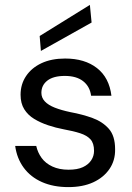

<svg xmlns="http://www.w3.org/2000/svg" viewBox="-20 -752 541 784"><path d="M259 12Q198 12 151.5 -8.5Q105 -29 77 -67Q49 -105 42 -156H128Q134 -129 150 -107Q166 -85 194 -72Q222 -59 260 -59Q296 -59 318.5 -69.5Q341 -80 352.5 -97.5Q364 -115 364 -136Q364 -167 349.5 -183Q335 -199 307 -208Q279 -217 240 -224Q208 -230 176.5 -240.5Q145 -251 119.5 -266.5Q94 -282 79 -306Q64 -330 64 -365Q64 -408 86.5 -441.5Q109 -475 149.5 -494Q190 -513 246 -513Q326 -513 376 -474Q426 -435 435 -361H352Q347 -399 319.5 -420.5Q292 -442 245 -442Q198 -442 173.5 -423Q149 -404 149 -373Q149 -353 163 -338Q177 -323 203.5 -312.5Q230 -302 268 -294Q317 -285 358 -270Q399 -255 424.5 -226Q450 -197 450 -143Q451 -97 427 -62Q403 -27 360.5 -7.5Q318 12 259 12ZM147 -544 142 -605 347 -732 354 -660Z"/></svg>

Font: DVN - DM Sans
Style: Regular
Weight: 400
Designer: Colophon Foundry, Jonny Pinhorn
Foundry: Colophon Foundry
Version: Version 4.004;gftools[0.9.30]